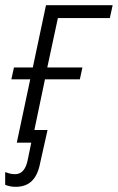

<svg xmlns="http://www.w3.org/2000/svg" viewBox="-34 -552 456 743"><path d="M27 171Q14 171 3 168.5Q-8 166 -14 163V114Q-6 117 3.5 119.5Q13 122 24 122Q36 122 45.5 116.5Q55 111 62 99Q69 87 73 68L87 0H31L83 -245H10L20 -291H93L144 -532H402L391 -482H190L149 -291H285L275 -245H140L99 -49H150L122 76Q116 109 103.5 130Q91 151 72 161Q53 171 27 171Z"/></svg>

Font: Noto Sans Display Light
Style: Italic
Weight: 300
Italic angle: -12°
Designer: Monotype Design Team
Foundry: Monotype Imaging Inc.
Version: Version 2.003